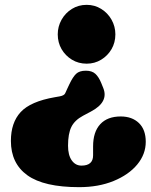

<svg xmlns="http://www.w3.org/2000/svg" viewBox="-20 -609 622 793"><path d="M406.5 -245.5Q430 -187.5 355 -148L323 -131Q288.5 -112.5 274.8 -84.8Q261 -57 261 -7Q261 31.5 276.2 53.2Q291.5 75 316.5 75Q364.5 75 364.5 32.5V-4.5Q364.5 -64 394 -96Q423.5 -128 478.5 -128Q525.5 -128 553.8 -100.8Q582 -73.5 582 -23.5Q582 28 546.8 70.5Q511.5 113 449.2 138.5Q387 164 307 164Q161.5 164 93.2 115Q25 66 25 -27Q25 -102.5 65.5 -146.2Q106 -190 206.5 -207.5L226.5 -211Q245.5 -214.5 249.5 -224.2Q253.5 -234 258.5 -244L266.5 -261Q281 -291.5 294.5 -304.2Q308 -317 334.5 -317Q360 -317 374 -304Q388 -291 398 -266.5ZM338 -589Q371 -589 398 -572.2Q425 -555.5 440.8 -527.5Q456.5 -499.5 456.5 -467Q456.5 -433.5 440.8 -406.2Q425 -379 398 -362.5Q371 -346 338 -346Q304 -346 277 -362.5Q250 -379 234.2 -406.2Q218.5 -433.5 218.5 -467Q218.5 -499.5 234.2 -527.5Q250 -555.5 277 -572.2Q304 -589 338 -589Z"/></svg>

Font: Fraunces 9pt SuperSoft Black
Style: Regular
Weight: 900
Version: Version 1.000;[b76b70a41]